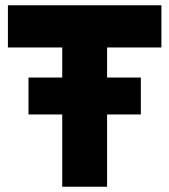

<svg xmlns="http://www.w3.org/2000/svg" viewBox="-20 -708 642 728"><path d="M10 -528V-688H592V-528H386V-414H514V-274H386V0H216V-274H88V-414H216V-528Z"/></svg>

Font: Roundo
Style: Bold
Weight: 700
Designer: Namrata Goyal (Gurmukhi), Shiva Nallaperumal (Latin)
Foundry: Indian Type Foundry
Version: Version 1.000;PS 1.0;hotconv 1.0.88;makeotf.lib2.5.647800